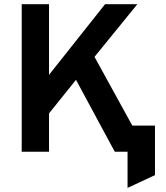

<svg xmlns="http://www.w3.org/2000/svg" viewBox="-20 -720 789 911"><path d="M585.2 171.4V0H533.2V-124.2H715.4V111ZM83 0V-700H212.6V-364.8L478.4 -700H631.6L428.4 -450.2L676 0H524.6L340.6 -341.2L212.6 -182V0Z"/></svg>

Font: Overpass
Style: Regular
Weight: 400
Designer: Delve Withrington, Dave Bailey, Thomas Jockin
Foundry: Delve Fonts LLC
Version: Version 4.000